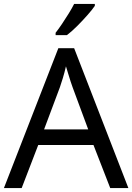

<svg xmlns="http://www.w3.org/2000/svg" viewBox="-20 -964 679 984"><path d="M545 0 459 -221H176L91 0H0L279 -717H360L638 0ZM352 -517Q349 -525 342 -546Q335 -567 328.5 -589.5Q322 -612 318 -624Q311 -593 302 -563.5Q293 -534 287 -517L206 -301H432ZM466 -934Q454 -916 429 -887.5Q404 -859 375.5 -830.5Q347 -802 323 -784H265V-796Q280 -815 297.5 -841Q315 -867 332 -894.5Q349 -922 360 -944H466Z"/></svg>

Font: Noto Sans Myanmar UI
Style: Regular
Weight: 400
Designer: Monotype Design Team
Foundry: Monotype Imaging Inc.
Version: Version 2.103; ttfautohint (v1.8.4.7-5d5b)